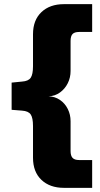

<svg xmlns="http://www.w3.org/2000/svg" viewBox="-20 -725 484 925"><path d="M288 180Q220 180 179.5 141.5Q139 103 139 35V-118Q139 -157 128 -173.5Q117 -190 86 -192L36 -196V-327L86 -332Q117 -334 128 -350.5Q139 -367 139 -406V-560Q139 -628 179.5 -666.5Q220 -705 288 -705H424V-571H361Q339 -571 329.5 -561Q320 -551 320 -528V-383Q320 -351 306.5 -324Q293 -297 269 -279.5Q245 -262 214 -261Q245 -260 269 -243.5Q293 -227 306.5 -200Q320 -173 320 -141V3Q320 25 329.5 35.5Q339 46 361 46H424V180Z"/></svg>

Font: Nunito Sans 10pt Black
Style: Regular
Weight: 900
Designer: Vernon Adams
Foundry: Vernon Adams
Version: Version 3.101;gftools[0.9.27]